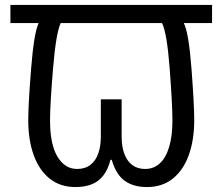

<svg xmlns="http://www.w3.org/2000/svg" viewBox="-20 -734 898 775"><path d="M285 21Q223 21 180.5 -13Q138 -47 116 -108Q94 -169 94 -249Q94 -311 105.5 -456Q117 -601 136 -641H22V-714H836V-641H722Q742 -601 753 -456Q764 -311 764 -249Q764 -169 742 -108Q720 -47 677.5 -13Q635 21 573 21Q518 21 483 -4.5Q448 -30 431 -89H426Q416 -50 397 -25.5Q378 -1 350 10Q322 21 285 21ZM291 -52Q324 -52 345.5 -69Q367 -86 377 -115.5Q387 -145 387 -182V-333H471V-182Q471 -141 482.5 -111.5Q494 -82 515 -67Q536 -52 566 -52Q600 -52 624.5 -74Q649 -96 662.5 -140Q676 -184 676 -248Q676 -311 665 -456Q654 -601 634 -641H225Q206 -601 194 -456Q182 -311 182 -248Q182 -151 212 -101.5Q242 -52 291 -52Z"/></svg>

Font: hextamil15
Style: Book
Weight: 400
Designer: Jelle Bosma - Monotype Design Team
Foundry: Monotype Imaging Inc.
Version: Version 2.003